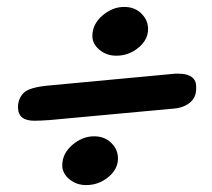

<svg xmlns="http://www.w3.org/2000/svg" viewBox="-20 -580 612 555"><path d="M247 -476Q247 -510 276 -535Q305 -560 339 -560Q369 -560 388.5 -541Q408 -522 408 -496Q408 -465 380 -442Q352 -419 316 -419Q288 -419 267.5 -436Q247 -453 247 -476ZM497 -367Q521 -367 534 -357.5Q547 -348 547 -330V-323Q547 -298 528.5 -283Q510 -268 481 -266L124 -233Q96 -231 79 -231Q32 -231 32 -270Q32 -295 48.5 -311.5Q65 -328 123 -333L486 -367ZM160 -102Q160 -136 189 -161Q218 -186 252 -186Q282 -186 301.5 -167Q321 -148 321 -122Q321 -91 293 -68Q265 -45 229 -45Q201 -45 180.5 -62Q160 -79 160 -102Z"/></svg>

Font: Sriracha
Style: Regular
Weight: 400
Designer: Suppakit Chalermlarp
Version: Version 1.002g